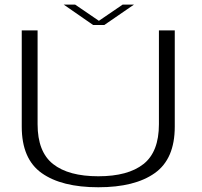

<svg xmlns="http://www.w3.org/2000/svg" viewBox="-20 -806 874 830"><path d="M405 3.5Q563 3.5 649.2 -57.8Q735.5 -119 735.5 -258.5V-674.5H667V-269Q667 -149.5 600.2 -96.8Q533.5 -44 405 -44Q276.5 -44 209.5 -96.8Q142.5 -149.5 142.5 -269V-674.5H74V-258.5Q74 -119 160.2 -57.8Q246.5 3.5 405 3.5ZM382.5 -698H431L559 -786H510L407.5 -716L305 -786H255.5Z"/></svg>

Font: Anybody Expanded Light
Style: Regular
Weight: 300
Width: 7
Version: Version 1.113;gftools[0.9.25]